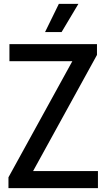

<svg xmlns="http://www.w3.org/2000/svg" viewBox="-20 -967 547 987"><path d="M23.5 0V-55.5L363.5 -673.5L368.5 -652.5H28.5V-740H478.5V-684.5L138.5 -66.5L133.5 -87.5H483.5V0ZM211.5 -802 282.5 -947H383L296.5 -802Z"/></svg>

Font: Encode Sans SC Condensed Medium
Style: Regular
Weight: 500
Width: 3
Designer: Multiple Designers
Foundry: Impallari Type
Version: Version 3.002